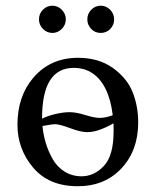

<svg xmlns="http://www.w3.org/2000/svg" viewBox="-20 -641 544 671"><path d="M41 -205.1Q41 -304.2 96.2 -369.1Q155.8 -439 252.9 -439Q324.7 -439 374.3 -403.6Q423.8 -368.2 443.4 -319.1Q462.9 -270 462.9 -213.9Q462.9 -109.4 397.9 -45.9Q340.8 10.3 251 9.8Q150.9 9.8 95.9 -55.2Q41 -120.1 41 -205.1ZM237.8 -403.8Q127 -403.8 127 -228V-226.1Q134.8 -230.5 146.5 -234.6Q158.2 -238.8 171.1 -241.9Q184.1 -245.1 197.8 -247.1Q211.4 -249 223.1 -249Q246.1 -249 278.1 -239Q310.1 -229 328.1 -229Q349.1 -229 374 -238.3Q367.7 -291.5 349.6 -328.9Q331.5 -366.2 303.2 -385Q274.9 -403.8 237.8 -403.8ZM116.2 -573.2Q116.2 -593.3 130.1 -607.2Q144 -621.1 163.1 -621.1Q182.1 -621.1 196 -606.9Q210 -592.8 210 -573.2Q210 -554.2 196 -540Q182.1 -525.9 163.1 -525.9Q144 -525.9 130.1 -540Q116.2 -554.2 116.2 -573.2ZM285.2 -573.2Q285.2 -593.3 299.1 -607.2Q313 -621.1 332 -621.1Q351.1 -621.1 365 -606.9Q378.9 -592.8 378.9 -573.2Q378.9 -554.2 365.5 -540Q352.1 -525.9 332 -525.9Q312 -525.9 298.6 -540Q285.2 -554.2 285.2 -573.2ZM376.5 -210Q355 -197.3 330.6 -188.2Q306.2 -179.2 284.2 -179.2Q262.2 -179.2 225.1 -193.1Q188 -207 171.9 -207Q167.5 -207 159.7 -205.8Q151.9 -204.6 141.8 -202.9Q131.8 -201.2 128.4 -200.7Q131.3 -169.9 140.1 -140.9Q148.9 -111.8 164.3 -84.7Q179.7 -57.6 205.8 -41.3Q231.9 -24.9 265.1 -24.9Q309.1 -24.9 343 -61Q377 -97.2 377 -182.1Q377 -189.5 377 -196.3Q377 -203.1 376.5 -210Z"/></svg>

Font: Linux Libertine Capitals
Style: Small Caps
Weight: 400
Designer: Philipp H. Poll
Foundry: Philipp H. Poll
Version: Version 5.1.3